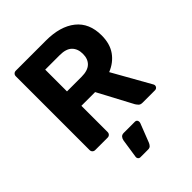

<svg xmlns="http://www.w3.org/2000/svg" viewBox="-258 -833 1197 1197"><g transform="rotate(-45 341.0 -234.5)"><path d="M99 0Q88 0 81 -7Q74 -14 74 -25V-675Q74 -686 81 -693Q88 -700 99 -700H364Q490 -700 561.5 -643Q633 -586 633 -477Q633 -403 598.5 -354.5Q564 -306 504 -282L645 -32Q648 -26 648 -21Q648 -13 642 -6.5Q636 0 627 0H516Q498 0 489.5 -9.5Q481 -19 476 -27L354 -256H233V-25Q233 -14 226 -7Q219 0 208 0ZM233 -383H361Q416 -383 442.5 -408Q469 -433 469 -478Q469 -523 443 -549Q417 -575 361 -575H233ZM265 231Q257 231 251.5 224.5Q246 218 247 209L266 83Q268 70 276 60Q284 50 301 50H400Q408 50 413 55.5Q418 61 418 69Q418 77 416 81L368 204Q364 214 356.5 222.5Q349 231 334 231Z"/></g></svg>

Font: Fz Rubik SemBd
Style: Regular
Weight: 600
Designer: Hubert and Fischer
Foundry: Hubert and Fischer
Version: Vit hóa bi FontZin.com